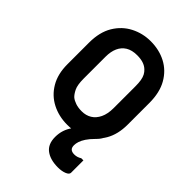

<svg xmlns="http://www.w3.org/2000/svg" viewBox="-276 -836 1202 1202"><g transform="rotate(45 325.0 -235.0)"><path d="M325.1 -720Q400.4 -720 460.7 -688.5Q521 -657 556.5 -595Q592.1 -532.9 592.1 -439.9V-248.7Q592.1 -162.7 557.1 -102.6Q522.1 -42.5 462 -11.3Q402 20 324.9 20Q250.3 20 189.5 -11.3Q128.8 -42.5 93.4 -102.7Q57.9 -162.8 57.9 -248.8V-439.9Q57.9 -532.9 95 -595Q132.2 -657 193.4 -688.5Q254.6 -720 325.1 -720ZM193.3 -258.2Q193.3 -200.8 207.3 -172.8Q221.3 -144.8 236.2 -131.6Q250.5 -120 274.1 -111.9Q297.6 -103.8 329.1 -103.8Q366.6 -103.8 395 -121.2Q423.3 -138.5 440 -173.2Q456.7 -208 456.7 -258.9V-451.3Q456.7 -482.6 453 -504.2Q449.2 -525.8 441.2 -540.9Q433.2 -555.9 421.2 -566.9Q406 -582 382.9 -589.9Q359.8 -597.9 326.9 -597.9Q281.5 -597.9 251.9 -579.8Q222.4 -561.6 207.8 -529Q193.3 -496.4 193.3 -451.3ZM469.1 -67.5Q486.7 -75.6 507 -80.4Q527.4 -85.1 545.2 -85.1Q539.5 -73.8 531.9 -63.9Q524.3 -54 513.2 -43.1Q486.2 -16 471.5 6.4Q456.9 28.8 451.1 46.9Q445.3 65 445.3 80.1Q445.3 101.7 456.1 110.9Q466.9 120.2 487.5 120.2Q501.1 120.2 512.9 116.4Q524.6 112.6 535.5 105.7H554.3Q554.3 115 554.3 126.6Q554.3 138.2 554.3 158.3Q554.3 178.4 554.3 215.3Q554.3 230.4 530.2 240.2Q506 250 472.4 250Q404.6 250 364.9 220.3Q325.1 190.6 325.1 127.2Q325.1 95.3 334.3 66.9Q343.5 38.4 361.9 13.5Q380.2 -11.3 407 -31.5Q433.9 -51.6 469.1 -67.5Z"/></g></svg>

Font: Recursive Sans Linear Light
Style: Regular
Weight: 300
Version: Version 1.085